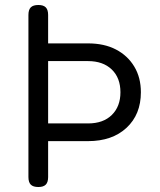

<svg xmlns="http://www.w3.org/2000/svg" viewBox="-20 -750 640 770"><path d="M173 -255H333Q394 -255 428.5 -289Q463 -323 463 -380Q463 -438 428 -471.5Q393 -505 333 -505H173ZM173 -40Q173 -19 163.5 -9.5Q154 0 134 0Q113 0 103.5 -9.5Q94 -19 94 -40V-690Q94 -711 103.5 -720.5Q113 -730 134 -730Q154 -730 163.5 -720.5Q173 -711 173 -690V-576H333Q398 -576 445 -551.5Q492 -527 518.5 -483Q545 -439 545 -380Q545 -291 487.5 -237.5Q430 -184 333 -184H173Z"/></svg>

Font: Maple Mono Normal NL Light
Style: Regular
Weight: 300
Monospace: yes
Designer: subframe7536
Version: Version 7.000